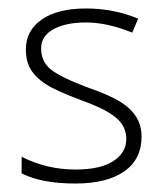

<svg xmlns="http://www.w3.org/2000/svg" viewBox="-20 -426 390 453"><path d="M314 -104Q314 -50 273 -21.5Q232 7 158 7Q78 7 31 -17V-56Q91 -26 158 -26Q217 -26 247.5 -46Q278 -66 278 -98Q278 -128 253.5 -148.5Q229 -169 173 -189Q114 -211 89.5 -226.5Q65 -242 53 -261.5Q41 -281 41 -309Q41 -354 78.5 -380Q116 -406 183 -406Q248 -406 306 -382L292 -349Q233 -373 183 -373Q135 -373 106 -357Q77 -341 77 -312Q77 -281 99.5 -262.5Q122 -244 186 -220Q240 -201 264.5 -185.5Q289 -170 301.5 -150Q314 -130 314 -104Z"/></svg>

Font: Azad Pori Unicode
Style: Regular
Weight: 400
Designer: Abul Kalam Azad
Foundry: Lipighor Font Foundry
Version: Version 1.026;December 22, 2019;FontCreator 12.0.0.2547 64-b